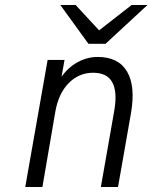

<svg xmlns="http://www.w3.org/2000/svg" viewBox="-20 -752 613 772"><path d="M81.5 0 171.5 -511H239.5L227.5 -443.5Q254 -481 292.2 -502Q330.5 -523 373 -523Q456.5 -523 491 -464Q525.5 -405 506.5 -296L454.5 0H385.5L439.5 -307.5Q465.5 -459.5 354.5 -459.5Q297 -459.5 256 -417.5Q215 -375.5 202.5 -303L150.5 0ZM335.5 -576 222.5 -732H284L378.5 -630L509.5 -732H573L404.5 -576Z"/></svg>

Font: Overpass Light
Style: Italic
Weight: 300
Italic angle: -10°
Designer: Delve Withrington, Dave Bailey, Thomas Jockin
Foundry: Delve Fonts LLC
Version: Version 4.000; ttfautohint (v1.8.3)